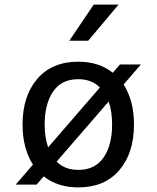

<svg xmlns="http://www.w3.org/2000/svg" viewBox="-20 -802 680 834"><path d="M517 -435Q562 -364 562 -261Q562 -137 498 -62.5Q434 12 320 12Q230 12 170 -36L139 0H48L123 -87Q78 -158 78 -261Q78 -385 142 -459.5Q206 -534 320 -534Q410 -534 470 -486L501 -522H592ZM189 -162 414 -422Q378 -458 320 -458Q247 -458 210.5 -404Q174 -350 174 -261Q174 -206 189 -162ZM452 -361 226 -100Q262 -64 320 -64Q393 -64 430 -118Q467 -172 467 -261Q467 -318 452 -361ZM387 -782H495L363 -625H281Z"/></svg>

Font: Amiko
Style: Regular
Weight: 400
Designer: Pablo Impallari, Rodrigo Fuenzalida, Andres Torresi
Foundry: Impallari Type
Version: Version 1.001; ttfautohint (v1.3)